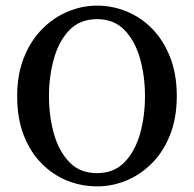

<svg xmlns="http://www.w3.org/2000/svg" viewBox="-20 -648 689 682"><path d="M325 14Q270 14 219.5 -6Q169 -26 128.5 -66.5Q88 -107 64.5 -167Q41 -227 41 -307Q41 -383 64.5 -442.5Q88 -502 128.5 -543.5Q169 -585 220 -606.5Q271 -628 325 -628Q379 -628 429.5 -607.5Q480 -587 520 -546.5Q560 -506 584 -445.5Q608 -385 608 -307Q608 -230 584.5 -170Q561 -110 520.5 -69Q480 -28 429.5 -7Q379 14 325 14ZM325 -33Q385 -33 422.5 -72Q460 -111 477.5 -173Q495 -235 495 -307Q495 -377 477.5 -439.5Q460 -502 422.5 -541Q385 -580 325 -580Q264 -580 226.5 -541Q189 -502 171.5 -439.5Q154 -377 154 -307Q154 -235 171.5 -173Q189 -111 226.5 -72Q264 -33 325 -33Z"/></svg>

Font: Lisu Bosa Medium
Style: Regular
Weight: 500
Designer: David Morse, Annie Olsen, Victor Gaultney, Frank Grießhammer (Latin)
Foundry: SIL International
Version: Version 2.000